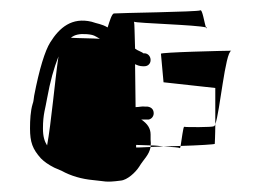

<svg xmlns="http://www.w3.org/2000/svg" viewBox="-20 -416 505 371"><path d="M38 -168C38 -141 43 -128 59 -110C65 -104 73 -98 85 -92L99 -86C117 -76 138 -70 160 -68C183 -66 183 -63 213 -67C226 -68 242 -83 249 -94C258 -109 268 -116 271 -132C255 -131 243 -131 243 -131V-136C252 -136 262 -135 271 -135C272 -139 271 -142 271 -146V-156C271 -168 265 -177 253 -185H259H264C271 -184 277 -190 277 -197C277 -205 272 -209 265 -210H261C254 -211 249 -209 242 -209C242 -235 241 -265 241 -292C245 -290 250 -288 256 -288H259C266 -288 271 -293 271 -300C271 -307 266 -313 259 -313H257C254 -316 246 -318 241 -322C240 -350 240 -371 239 -374C245 -371 361 -368 378 -363C375 -371 371 -399 367 -396C363 -393 208 -391 200 -390C196 -389 192 -376 188 -363C176 -370 168 -370 157 -374C119 -383 95 -363 77 -334C67 -318 56 -283 46 -231C45 -225 45 -220 43 -215C39 -202 38 -184 38 -168ZM61 -108ZM63 -168C63 -196 68 -207 71 -226C77 -259 84 -284 93 -307C86 -260 79 -178 71 -135C66 -143 63 -152 63 -168ZM117 -343C124 -349 134 -351 147 -350C162 -349 164 -346 173 -341C161 -342 134 -342 117 -343ZM271 -132V-135C280 -135 288 -134 296 -133C287 -133 279 -132 271 -132ZM291 -312 296 -257 396 -246V-176C405 -200 415 -315 427 -318C416 -318 287 -315 291 -312ZM296 -133C314 -132 326 -131 327 -130C328 -129 328 -130 329 -134C318 -134 307 -133 296 -133ZM329 -134C363 -135 395 -137 395 -138C395 -139 396 -156 396 -176C395 -173 394 -172 393 -172C391 -170 339 -170 336 -171C334 -172 331 -145 329 -134ZM378 -363C380 -363 380 -363 380 -362C379 -361 379 -361 378 -363ZM427 -318C427 -318 428 -318 428 -318C428 -318 428 -318 427 -318Z"/></svg>

Font: FailCity
Style: Regular
Weight: 400
Version: Version 1